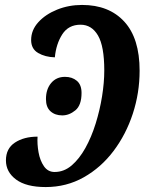

<svg xmlns="http://www.w3.org/2000/svg" viewBox="-20 -747 587 777"><path d="M165 10Q86 10 45 -20.5Q4 -51 4 -98Q4 -146 40.5 -170Q77 -194 132 -194Q130 -164 136 -130.5Q142 -97 158 -74Q174 -51 201 -51Q239 -51 270 -77.5Q301 -104 325.5 -148Q350 -192 367 -246.5Q384 -301 393 -357Q402 -413 402 -462Q402 -560 376.5 -603.5Q351 -647 306 -647Q257 -647 232 -608Q207 -569 202 -515Q163 -516 134.5 -532.5Q106 -549 106 -585Q106 -625 135 -657Q164 -689 211 -708Q258 -727 312 -727Q421 -727 483 -659.5Q545 -592 545 -461Q545 -371 517.5 -287Q490 -203 439.5 -136Q389 -69 319 -29.5Q249 10 165 10ZM232 -280Q203 -280 184.5 -296.5Q166 -313 166 -346Q166 -386 187 -411Q208 -436 243 -436Q272 -436 291 -420Q310 -404 310 -371Q310 -321 285 -300.5Q260 -280 232 -280Z"/></svg>

Font: Noto Serif ExtraCondensed
Style: Bold Italic
Weight: 700
Width: 2
Italic angle: -12°
Designer: Monotype Design Team
Foundry: Monotype Imaging Inc.
Version: Version 2.013; ttfautohint (v1.8.4.7-5d5b)